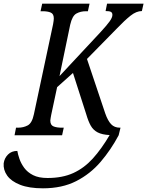

<svg xmlns="http://www.w3.org/2000/svg" viewBox="-72 -734 799 1042"><path d="M7 0 15 -41H26Q55 -41 78.5 -53.5Q102 -66 112 -114L216 -602Q220 -624 220 -634Q220 -659 203 -666Q186 -673 160 -673H148L157 -714H414L405 -673H394Q365 -673 342.5 -660.5Q320 -648 309 -600L251 -321L473 -559Q508 -597 523 -618Q538 -639 538 -653Q538 -665 530 -669.5Q522 -674 501 -674L509 -714H707L698 -674Q668 -674 636 -648.5Q604 -623 562 -579L400 -414L499 -119Q513 -79 531 -60Q549 -41 579 -41H582L572 0Q530 79 474 144.5Q418 210 341.5 249Q265 288 161 288Q86 288 37.5 269Q-11 250 -33 219Q-55 188 -52 152Q-48 124 -28.5 104.5Q-9 85 22 85Q25 103 33.5 128Q42 153 59.5 177Q77 201 107.5 216.5Q138 232 186 232Q267 232 326 205Q385 178 432 126Q479 74 523 -1Q482 -3 458 -15.5Q434 -28 420.5 -52Q407 -76 396 -114L324 -338L238 -261L206 -111Q205 -104 203 -94.5Q201 -85 201 -80Q201 -55 218.5 -48Q236 -41 263 -41H274L265 0Z"/></svg>

Font: Noto Serif Condensed
Style: Italic
Weight: 400
Width: 3
Italic angle: -12°
Designer: Monotype Design Team
Foundry: Monotype Imaging Inc.
Version: Version 2.014; ttfautohint (v1.8.4.7-5d5b)